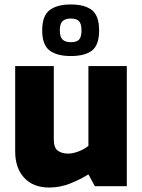

<svg xmlns="http://www.w3.org/2000/svg" viewBox="-20 -834 638 860"><path d="M200 6Q129 6 88.5 -37.5Q48 -81 48 -156V-538H221V-210Q221 -172 239 -159Q257 -146 286 -146Q306 -146 332.5 -156Q359 -166 376 -181V-538H548V0H405L376 -53Q341 -31 295.5 -12.5Q250 6 200 6ZM297 -583Q235 -583 202 -608Q169 -633 169 -698Q169 -763 202 -788.5Q235 -814 297 -814Q360 -814 392 -788.5Q424 -763 424 -698Q424 -633 392.5 -608Q361 -583 297 -583ZM298 -645Q323 -645 334 -656.5Q345 -668 345 -698Q345 -728 333.5 -739.5Q322 -751 297 -751Q273 -751 260.5 -739.5Q248 -728 248 -698Q248 -668 260.5 -656.5Q273 -645 298 -645Z"/></svg>

Font: Exo Thin ExtraBold
Style: Regular
Weight: 800
Version: Version 2.000